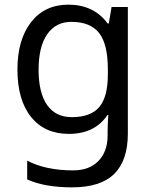

<svg xmlns="http://www.w3.org/2000/svg" viewBox="-20 -566 655 826"><path d="M275 -546Q328 -546 370.5 -526Q413 -506 443 -465H448L460 -536H530V9Q530 124 471.5 182Q413 240 290 240Q172 240 97 206V125Q176 167 295 167Q364 167 403.5 126.5Q443 86 443 16V-5Q443 -17 444 -39.5Q445 -62 446 -71H442Q388 10 276 10Q172 10 113.5 -63Q55 -136 55 -267Q55 -395 113.5 -470.5Q172 -546 275 -546ZM287 -472Q220 -472 183 -418.5Q146 -365 146 -266Q146 -167 182.5 -114.5Q219 -62 289 -62Q370 -62 407 -105.5Q444 -149 444 -246V-267Q444 -377 406 -424.5Q368 -472 287 -472Z"/></svg>

Font: Noto IKEA Simplified Chinese
Style: Regular
Weight: 400
Designer: Monotype Design Team
Foundry: Monotype Imaging Inc.
Version: Version 1.100